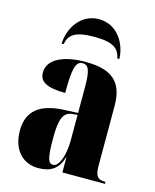

<svg xmlns="http://www.w3.org/2000/svg" viewBox="-116 -847 756 936"><g transform="rotate(15 261.5 -379.0)"><path d="M121 -606H131C140 -654 169 -679 267 -679C364 -679 392 -654 402 -606H412C411 -681 361 -768 267 -768C173 -768 123 -681 121 -606ZM166 10C225 10 267 -11 285 -76H287V0H502V-10H499C461 -10 449 -26 449 -80V-380C449 -505 385 -550 257 -550C155 -550 69 -518 69 -446C69 -398 111 -378 200 -378C200 -501 210 -540 245 -540C276 -540 286 -513 286 -428V-300L218 -297C95 -292 34 -243 34 -144C34 -42 94 10 166 10ZM233 -24C210 -24 200 -45 200 -150C200 -246 215 -284 261 -288L286 -290V-161C286 -88 264 -24 233 -24Z"/></g></svg>

Font: Noto Serif Display ExtraCondensed Black
Style: Regular
Weight: 900
Width: 2
Designer: Monotype Design Team
Foundry: Monotype Imaging Inc.
Version: Version 2.009